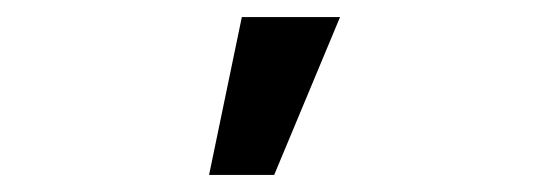

<svg xmlns="http://www.w3.org/2000/svg" viewBox="-20 -740 640 225"><path d="M263.4 -720 225 -535H301.3L378.5 -720Z"/></svg>

Font: Hauora
Style: Regular
Weight: 400
Designer: Wayne Shih
Foundry: WCYS
Version: Version 1.001